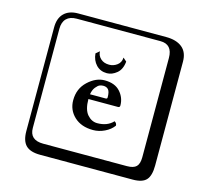

<svg xmlns="http://www.w3.org/2000/svg" viewBox="-131 -904 1362 1267"><g transform="rotate(15 550.0 -271.0)"><path d="M453 -550Q454 -520 476 -500Q498 -480 534 -480Q564 -480 588.5 -498.5Q613 -517 614 -550L638 -529Q633 -475 601 -448.5Q569 -422 534 -422Q489 -422 460.5 -452Q432 -482 428 -529ZM463 -259H570Q581 -259 581 -269Q581 -307 569 -321.5Q557 -336 534 -336Q522 -336 510 -331.5Q498 -327 483 -308.5Q468 -290 463 -259ZM666 -129Q682 -120 682 -103Q660 -73 621.5 -54.5Q583 -36 543 -36Q462 -36 414 -81Q366 -126 366 -193Q366 -272 420 -322.5Q474 -373 534 -373Q604 -373 640 -332.5Q676 -292 676 -239Q676 -226 663 -226H461Q461 -154 490 -120.5Q519 -87 558 -87Q627 -87 666 -129ZM249 -718Q204 -718 180 -694Q156 -670 156 -625V53Q156 136 249 136H821Q866 136 885 117Q904 98 904 53V-625Q904 -718 821 -718ZM1000 84Q1000 153 973.5 182.5Q947 212 881 212H249Q181 212 150.5 181.5Q120 151 120 84V-625Q120 -687 154 -720.5Q188 -754 249 -754H851Q921 -754 960.5 -722Q1000 -690 1000 -625Z"/></g></svg>

Font: Libertinus Keyboard
Style: Regular
Weight: 700
Designer: Philipp H. Poll
Foundry: Khaled Hosny
Version: Version 6.7